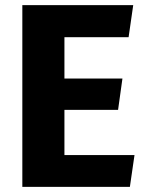

<svg xmlns="http://www.w3.org/2000/svg" viewBox="-20 -728 562 748"><path d="M67 -708H499L481 -583H231V-422H457L440 -300H231V-124H504L486 0H67Z"/></svg>

Font: Magra
Style: Bold
Weight: 600
Designer: Viviana Monsalve
Foundry: Viviana Monsalve
Version: Version 1.001